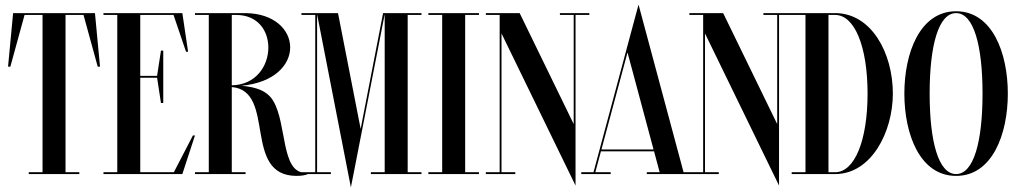

<svg xmlns="http://www.w3.org/2000/svg" viewBox="-20 -757 4418 835"><path d="M393 -700H37L15 -467H25L86.8 -692H165V-8H105V0H325V-8H265V-692H343.2L405 -467H415Z M736.1 -8H590V-419H663.2L680 -309H690V-537H680L663.2 -427H590V-692H734.7L789 -532H798L773 -700H430V-692H490V-8H430V0H773L828 -168H819Z M1318 -8C1315 -7 1310 -6 1307 -6C1202 -6 1228 -217 1169 -317C1143.3 -362.2 1092.6 -378.9 1029.9 -384C1174.1 -397.4 1242 -475.4 1242 -551C1242 -626.2 1174.4 -698.5 1048 -700V-700H828V-692H888V-8H828V0H1048V-8H988V-378.4C1182.9 -361.8 1032.5 8 1270 8C1293 8 1313 4 1321 -1ZM1007 -692C1102 -692 1147 -623 1147 -550C1147 -470.7 1093 -387.6 988 -386V-692Z M1813 -692V-700H1646L1548.5 -196.5L1450 -700H1291V-692H1351V-8H1291V0H1419V-8H1359V-692H1359.6L1506 58L1517.9 -3H1518L1652.4 -692H1653V-8H1593V0H1813V-8H1753V-692Z M2063 -700H1843V-692H1903V-8H1843V0H2063V-8H2003V-692H2063Z M2543 -700H2415V-692H2475V-217.4L2240 -700H2093V-692H2153V-8H2093V0H2221V-8H2161V-611.6L2483 50V-692H2543Z M2757 -737 2705 -544V-543.7L2561.1 -8H2507.9V0H2635.9V-8H2569.1L2593.5 -99H2824.4L2848.8 -8H2792.9V0H3012.9V-8H2952.8ZM2709 -528.8 2822.2 -107H2595.7Z M3428 -700H3300V-692H3360V-217.4L3125 -700H2978V-692H3038V-8H2978V0H3106V-8H3046V-611.6L3368 50V-692H3428Z M3612 -700H3423V-692H3483V-8H3423V0H3612C3770 0 3863 -184 3863 -350C3863 -526 3770 -700 3612 -700ZM3583 -8V-692H3612C3696.5 -692 3753 -555 3753 -350C3753 -145 3696.5 -8 3612 -8Z M4138 -708C3980 -708 3913 -526 3913 -350C3913 -174 3980 8 4138 8C4296 8 4363 -174 4363 -350C4363 -526 4296 -708 4138 -708ZM4138 0C4061 0 4023 -142 4023 -350C4023 -558 4061 -700 4138 -700C4215 -700 4253 -558 4253 -350C4253 -142 4215 0 4138 0Z"/></svg>

Font: Picaflor 48 pt
Style: Regular
Weight: 400
Designer: Ariel Martín Pérez
Foundry: Tunera Type Foundry
Version: Version 1.000;hotconv 1.0.109;makeotfexe 2.5.65596